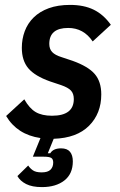

<svg xmlns="http://www.w3.org/2000/svg" viewBox="-20 -554 488 783"><path d="M151 209Q111 209 86.5 196.5Q62 184 51 164L95 121Q102 132 114 140.5Q126 149 150 149Q175 149 186 138Q197 127 197 109Q197 95 189 90Q181 85 158 85H114L145 9Q50 -5 5 -81L79 -149Q100 -112 125.5 -97Q151 -82 192 -82Q281 -82 281 -150Q281 -172 269.5 -184.5Q258 -197 229 -207L184 -222Q122 -244 95.5 -275.5Q69 -307 69 -359Q69 -395 81 -427Q93 -459 117.5 -483Q142 -507 179 -520.5Q216 -534 266 -534Q322 -534 362 -514.5Q402 -495 432 -453L358 -385Q321 -440 258 -440Q181 -440 181 -375Q181 -354 193 -341.5Q205 -329 231 -321L276 -306Q340 -283 366.5 -252Q393 -221 393 -169Q393 -91 343 -41Q293 9 199 12L175 71H185Q197 51 229 51Q254 51 265.5 65Q277 79 277 104Q277 155 242.5 182Q208 209 151 209Z"/></svg>

Font: IBM Plex Sans Cond SmBld
Style: Italic
Weight: 600
Width: 3
Italic angle: -11°
Designer: Mike Abbink, Paul van der Laan, Pieter van Rosmalen
Foundry: Bold Monday
Version: Version 1.3